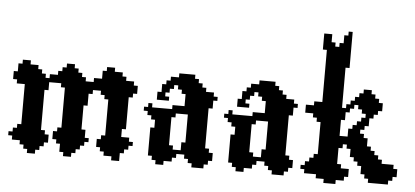

<svg xmlns="http://www.w3.org/2000/svg" viewBox="-74 -1459 3684 1703"><g transform="rotate(5 1768.0 -607.5)"><path d="M535.7 0V35.7H607.1V0H642.9V-35.7H678.6V-71.4H714.3V-107.1H750V-142.9H714.3V-214.3H678.6V-428.6H714.3V-535.7H750V-571.4H821.4V-535.7H857.1V-500H892.9V-178.6H857.1V-142.9H821.4V-71.4H857.1V-35.7H892.9V0H964.3V35.7H1035.7V-35.7H1071.4V-71.4H1107.1V-107.1H1142.9V-142.9H1107.1V-178.6H1035.7V-250H1071.4V-535.7H1107.1V-571.4H1142.9V-642.9H1107.1V-678.6H1035.7V-714.3H1000V-750H928.6V-785.7H857.1V-750H821.4V-678.6H750V-642.9H678.6V-678.6H642.9V-714.3H607.1V-750H571.4V-785.7H500V-750H464.3V-714.3H428.6V-678.6H357.1V-642.9H321.4V-678.6H285.7V-714.3H250V-750H178.6V-785.7H107.1V-750H71.4V-678.6H35.7V-607.1H71.4V-571.4H142.9V-214.3H107.1V-178.6H71.4V-142.9H35.7V-107.1H71.4V-71.4H142.9V-35.7H178.6V0H214.3V35.7H285.7V0H321.4V-35.7H357.1V-71.4H392.9V-142.9H357.1V-178.6H321.4V-535.7H357.1V-607.1H464.3V-571.4H500V-214.3H464.3V-178.6H428.6V-107.1H464.3V-71.4H500V0Z M1642.9 -750V-785.7H1500V-750H1428.6V-714.3H1392.9V-678.6H1357.1V-607.1H1321.4V-535.7H1428.6V-571.4H1392.9V-607.1H1428.6V-642.9H1464.3V-678.6H1500V-642.9H1535.7V-607.1H1571.4V-500H1464.3V-464.3H1285.7V-500H1250V-464.3H1214.3V-428.6H1250V-392.9H1285.7V-357.1H1321.4V-285.7H1285.7V-35.7H1321.4V0H1357.1V35.7H1428.6V0H1500V-35.7H1535.7V-71.4H1607.1V-35.7H1642.9V0H1678.6V35.7H1785.7V0H1821.4V-35.7H1857.1V-107.1H1821.4V-142.9H1785.7V-500H1821.4V-571.4H1857.1V-607.1H1821.4V-642.9H1750V-678.6H1714.3V-714.3H1678.6V-750ZM1607.1 -428.6V-178.6H1571.4V-107.1H1500V-142.9H1464.3V-392.9H1500V-428.6Z M2357.1 -750V-785.7H2214.3V-750H2142.9V-714.3H2107.1V-678.6H2071.4V-607.1H2035.7V-535.7H2142.9V-571.4H2107.1V-607.1H2142.9V-642.9H2178.6V-678.6H2214.3V-642.9H2250V-607.1H2285.7V-500H2178.6V-464.3H2000V-500H1964.3V-464.3H1928.6V-428.6H1964.3V-392.9H2000V-357.1H2035.7V-285.7H2000V-35.7H2035.7V0H2071.4V35.7H2142.9V0H2214.3V-35.7H2250V-71.4H2321.4V-35.7H2357.1V0H2392.9V35.7H2500V0H2535.7V-35.7H2571.4V-107.1H2535.7V-142.9H2500V-500H2535.7V-571.4H2571.4V-607.1H2535.7V-642.9H2464.3V-678.6H2428.6V-714.3H2392.9V-750ZM2321.4 -428.6V-178.6H2285.7V-107.1H2214.3V-142.9H2178.6V-392.9H2214.3V-428.6Z M3107.1 -178.6V-142.9H3142.9V-107.1H3178.6V-35.7H3214.3V0H3250V35.7H3428.6V0H3464.3V-35.7H3500V-107.1H3464.3V-142.9H3357.1V-178.6H3321.4V-214.3H3285.7V-250H3250V-285.7H3214.3V-357.1H3178.6V-392.9H3142.9V-428.6H3178.6V-464.3H3214.3V-535.7H3250V-571.4H3285.7V-607.1H3321.4V-678.6H3285.7V-714.3H3250V-750H3214.3V-785.7H3142.9V-750H3107.1V-714.3H3071.4V-678.6H3035.7V-642.9H3000V-607.1H2964.3V-964.3H3000V-1285.7H2964.3V-1250H2928.6V-1178.6H2892.9V-1142.9H2857.1V-1178.6H2821.4V-1250H2750V-1107.1H2785.7V-642.9H2714.3V-607.1H2642.9V-535.7H2714.3V-500H2750V-464.3H2785.7V-178.6H2750V-142.9H2714.3V-107.1H2678.6V-71.4H2642.9V-35.7H2678.6V0H2785.7V35.7H2857.1V71.4H2964.3V35.7H3035.7V0H3071.4V-71.4H3000V-107.1H2964.3V-250H3000V-285.7H3035.7V-250H3071.4V-178.6ZM3142.9 -500H3107.1V-464.3H3071.4V-428.6H3035.7V-357.1H2964.3V-500H3000V-571.4H3035.7V-607.1H3071.4V-642.9H3107.1V-607.1H3142.9V-571.4H3178.6V-535.7H3142.9Z"/></g></svg>

Font: Gossip High Pixel
Style: Regular
Weight: 500
Width: 7
Designer: Deborah Khodanovich
Version: Version 1.001;Glyphs 3.3.1 (3343)